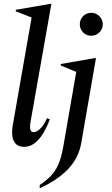

<svg xmlns="http://www.w3.org/2000/svg" viewBox="-20 -770 596 1020"><path d="M109 10Q69 10 54 -19.5Q39 -49 47 -100L148 -677L64 -710V-718L250 -750H253L142 -121Q133 -68 158 -68Q174 -68 193 -85.5Q212 -103 230 -142L245 -136Q216 -61 182 -25.5Q148 10 109 10ZM465 -580Q439 -580 421.5 -598Q404 -616 404 -641Q404 -666 421.5 -684Q439 -702 465 -702Q490 -702 508 -684Q526 -666 526 -641Q526 -616 508 -598Q490 -580 465 -580ZM191 230V213Q225 190 249.5 165Q274 140 290 103.5Q306 67 316 10L385 -388L303 -422V-430L487 -462H490L411 -7Q397 71 340.5 129.5Q284 188 191 230Z"/></svg>

Font: Spectral Medium
Style: Italic
Weight: 500
Italic angle: -10°
Designer: Jean-Baptiste Levee
Foundry: Production Type
Version: Version 2.001